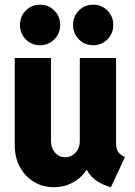

<svg xmlns="http://www.w3.org/2000/svg" viewBox="-20 -779 568 807"><path d="M206.5 7.8Q159.2 7.8 122.1 -14.9Q85 -37.6 63.5 -77.4Q42 -117.2 42 -168.9V-535.2H194.3V-186Q194.3 -156.7 211.2 -137.5Q228 -118.2 253.9 -118.2Q272 -118.2 285.6 -127.2Q299.3 -136.2 307.4 -151.4Q315.4 -166.5 315.4 -185.1V-535.2H467.8V-178.2Q467.8 -154.8 475.8 -141.8Q483.9 -128.9 505.4 -119.1L446.3 7.8Q398.9 -4.9 368.9 -33.2Q338.9 -61.5 337.4 -97.7L366.7 -64.9H312.5L361.8 -103.5Q346.2 -53.7 303.7 -22.9Q261.2 7.8 206.5 7.8ZM371.6 -588.9Q335.9 -588.9 311.5 -613.5Q287.1 -638.2 287.1 -673.8Q287.1 -710.4 311.5 -734.9Q335.9 -759.3 371.6 -759.3Q406.7 -759.3 431.4 -734.9Q456.1 -710.4 456.1 -673.8Q456.1 -638.2 431.4 -613.5Q406.7 -588.9 371.6 -588.9ZM148.4 -588.9Q112.8 -588.9 88.4 -613.5Q64 -638.2 64 -673.8Q64 -710.4 88.4 -734.9Q112.8 -759.3 148.4 -759.3Q183.6 -759.3 208.3 -734.9Q232.9 -710.4 232.9 -673.8Q232.9 -638.2 208.3 -613.5Q183.6 -588.9 148.4 -588.9Z"/></svg>

Font: Reddit Sans Condensed ExtraBold
Style: Regular
Weight: 800
Designer: Stephen Hutchings
Foundry: Reddit
Version: Version 1.014